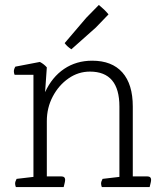

<svg xmlns="http://www.w3.org/2000/svg" viewBox="-20 -755 656 775"><path d="M584 0H391Q388 -8 388 -14Q388 -22 394 -33L462 -41V-325Q462 -466 343 -466Q296 -466 256.5 -438.5Q217 -411 193 -365.5Q169 -320 169 -266V-43H227Q243 -43 243 -29Q243 -23 239 -8L237 0H44Q41 -8 41 -14Q41 -22 47 -33L115 -41V-453H39Q36 -460 36 -467Q36 -476 42 -486L141 -505Q158 -496 169 -483L162 -383Q190 -444 239 -477Q288 -510 352 -510Q432 -510 474 -462.5Q516 -415 516 -325V-43H574Q590 -43 590 -29Q590 -23 586 -8ZM367 -644 268 -556Q250 -568 241 -581L328 -683L379 -735Q392 -724 400 -716.5Q408 -709 418 -697Z"/></svg>

Font: Scope One
Style: Regular
Weight: 400
Designer: Dalton Maag Ltd
Foundry: Dalton Maag Ltd
Version: Version 1.002; ttfautohint (v1.4.1) -l 11 -r 50 -G 50 -x 14 